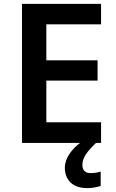

<svg xmlns="http://www.w3.org/2000/svg" viewBox="-20 -734 598 986"><path d="M403 113C403 76 428 43 473 0H499V-106H218V-320H481V-424H218V-609H499V-714H93V0H391C349 32 313 78 313 127C313 190 353 232 427 232C456 232 477 227 497 221V147C485 151 466 155 444 155C419 155 403 141 403 113Z"/></svg>

Font: Noto Sans New Tai Lue Semibold
Style: Regular
Weight: 600
Designer: Monotype Design Team
Foundry: Monotype Imaging Inc.
Version: Version 2.004